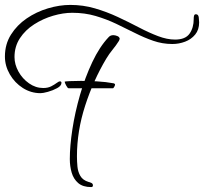

<svg xmlns="http://www.w3.org/2000/svg" viewBox="-27 -750 830 781"><path d="M138 -371Q99 -371 66 -392Q33 -413 13 -447.5Q-7 -482 -7 -520Q-7 -570 17.5 -609Q42 -648 81.5 -675Q121 -702 168 -716Q215 -730 259 -730Q311 -730 359 -716Q407 -702 452 -681Q497 -660 538 -638.5Q579 -617 616 -603Q653 -589 685 -589Q727 -589 744 -613Q761 -637 761 -673V-676Q761 -681 762.5 -686.5Q764 -692 770 -692Q780 -692 781.5 -679Q783 -666 783 -659Q783 -629 767 -609.5Q751 -590 726 -580.5Q701 -571 674 -571Q634 -571 596.5 -584Q559 -597 521.5 -616Q484 -635 445 -653.5Q406 -672 362 -685Q318 -698 267 -698Q230 -698 189 -686Q148 -674 112 -651Q76 -628 54 -594.5Q32 -561 32 -518Q32 -488 48 -459Q64 -430 91 -411Q118 -392 149 -392Q168 -392 181.5 -399Q195 -406 203.5 -412.5Q212 -419 217 -419Q223 -419 223 -413Q223 -401 205.5 -391.5Q188 -382 168 -376.5Q148 -371 138 -371ZM344 11Q310 11 291 -5.5Q272 -22 264.5 -48Q257 -74 257 -103Q257 -156 267.5 -224.5Q278 -293 298.5 -364Q319 -435 348.5 -497.5Q378 -560 415 -599Q422 -607 434 -607Q441 -607 450 -603.5Q459 -600 460 -592L457 -584Q445 -565 431 -548Q417 -531 405 -511Q353 -424 319.5 -320.5Q286 -217 286 -114Q286 -94 288 -72.5Q290 -51 300 -34Q310 -17 333 -10Q338 -9 344.5 -6Q351 -3 351 4Q351 11 344 11ZM252 -391Q248 -391 242 -402.5Q236 -414 236 -418Q239 -419 257 -420Q275 -421 302 -421Q332 -421 368 -419Q404 -417 436 -411Q441 -409 441 -406Q441 -402 437.5 -396.5Q434 -391 433 -391Z"/></svg>

Font: Licorice
Style: Regular
Weight: 400
Designer: Robert E. Leuschke
Foundry: Robert E. Leuschke
Version: Version 1.010; ttfautohint (v1.8.3)